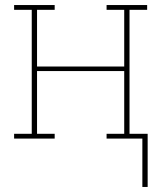

<svg xmlns="http://www.w3.org/2000/svg" viewBox="-20 -550 640 762"><path d="M545 192V0H403V-19H473V-268H127V-19H197V0H36V-19H106V-511H36V-530H197V-511H127V-286H473V-511H403V-530H564V-511H494V-19H566V192Z"/></svg>

Font: Iosevka Curly Slab ThEx
Style: Regular
Weight: 100
Width: 7
Monospace: yes
Designer: Belleve Invis
Foundry: Belleve Invis
Version: Version 11.1.0; ttfautohint (v1.8.3)